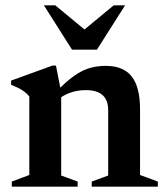

<svg xmlns="http://www.w3.org/2000/svg" viewBox="-20 -697 618 717"><path d="M208.5 -352.5V-41.5L270 -19V0H24V-19L89.5 -43.5V-336.5Q79.5 -349.5 64 -359.5Q48.5 -369.5 21.5 -380.5V-396L175.5 -452H189ZM322.5 -19 384 -41.5V-286Q384 -310.5 374.8 -327.2Q365.5 -344 347 -352.2Q328.5 -360.5 301 -360.5Q268 -360.5 240 -350Q212 -339.5 197 -324L178.5 -342Q209.5 -375.5 235 -396.8Q260.5 -418 283 -429.8Q305.5 -441.5 328.2 -446.2Q351 -451 375.5 -451Q440.5 -451 471.8 -411.5Q503 -372 503 -288.5V-43.5L569.5 -19V0H322.5ZM313.5 -572H277.5L404.5 -677H447L342 -511.5H249L144 -677H186.5Z"/></svg>

Font: Newsreader 24pt SemiBold
Style: Regular
Weight: 600
Designer: Hugues Gentile
Foundry: Production Type
Version: Version 1.003